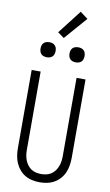

<svg xmlns="http://www.w3.org/2000/svg" viewBox="-123 -1241 746 1306"><g transform="rotate(10 250.0 -587.5)"><path d="M250 8Q276 8 302 2.5Q328 -3 350.5 -16Q373 -29 390.5 -49Q408 -69 418 -93Q428 -117 432 -143Q436 -169 436 -195V-735H374V-195Q374 -177 371.5 -159Q369 -141 362.5 -124Q356 -107 345 -92Q334 -77 319 -67Q304 -57 286 -53Q268 -49 250 -49Q232 -49 214 -53Q196 -57 181 -67Q166 -77 155 -92Q144 -107 137.5 -124Q131 -141 128.5 -159Q126 -177 126 -195V-735H64V-195Q64 -169 68 -143Q72 -117 82.5 -93Q93 -69 110 -49Q127 -29 149.5 -16Q172 -3 198 2.5Q224 8 250 8ZM350 -838Q361 -838 371 -841Q381 -844 388.5 -851.5Q396 -859 399 -869.5Q402 -880 402 -890Q402 -901 399 -911Q396 -921 388.5 -928.5Q381 -936 371 -939Q361 -942 350 -942Q340 -942 329.5 -939Q319 -936 311.5 -928.5Q304 -921 301 -911Q298 -901 298 -890Q298 -880 301 -869.5Q304 -859 311.5 -851.5Q319 -844 329.5 -841Q340 -838 350 -838ZM150 -838Q161 -838 171 -841Q181 -844 188.5 -851.5Q196 -859 199 -869.5Q202 -880 202 -890Q202 -901 199 -911Q196 -921 188.5 -928.5Q181 -936 171 -939Q161 -942 150 -942Q140 -942 129.5 -939Q119 -936 111.5 -928.5Q104 -921 101 -911Q98 -901 98 -890Q98 -880 101 -869.5Q104 -859 111.5 -851.5Q119 -844 129.5 -841Q140 -838 150 -838ZM241 -987 377 -1143 324 -1183 197 -1019Z"/></g></svg>

Font: Iosevka SS09 Light
Style: Regular
Weight: 300
Monospace: yes
Designer: Belleve Invis
Foundry: Belleve Invis
Version: Version 5.2.1; ttfautohint (v1.8.3)